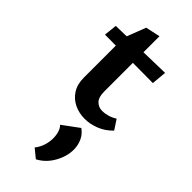

<svg xmlns="http://www.w3.org/2000/svg" viewBox="-267 -568 919 919"><g transform="rotate(45 192.0 -108.5)"><path d="M231 7Q193 7 160.5 -8.5Q128 -24 108.5 -54.5Q89 -85 89 -129V-401L131 -510L205 -526V-151Q205 -113 222 -96Q239 -79 264 -79Q281 -79 300.5 -84.5Q320 -90 339 -102L371 -53Q341 -22 304 -7.5Q267 7 231 7ZM341 -345 15 -347 22 -413 348 -421ZM203 309 159 273Q175 253 183 228.5Q191 204 191 180Q191 157 185 138.5Q179 120 168 110L251 49Q276 67 287.5 93Q299 119 299 148Q299 194 273 240Q247 286 203 309Z"/></g></svg>

Font: Ysabeau Office
Style: Bold
Weight: 700
Designer: Christian Thalmann (Catharsis Fonts)
Version: Version 2.001;gftools[0.9.30]; featfreeze: tnum,lnum,ss02